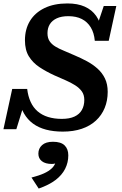

<svg xmlns="http://www.w3.org/2000/svg" viewBox="-42 -748 709 1116"><path d="M323 17Q269 17 225.5 5.5Q182 -6 150 -29.5Q118 -53 97.5 -88.5Q77 -124 69 -172Q73 -174 81 -174.5Q89 -175 95.5 -171.5Q102 -168 103 -159L53 3H-22L29 -231H116Q121 -189 136 -156Q151 -123 176.5 -101Q202 -79 237.5 -68Q273 -57 317 -57Q362 -57 391 -70.5Q420 -84 434 -109Q448 -134 448 -167Q448 -197 433.5 -217Q419 -237 394.5 -252.5Q370 -268 339 -281.5Q308 -295 274 -310Q226 -332 187.5 -357.5Q149 -383 126 -420Q103 -457 103 -514Q103 -578 132 -626Q161 -674 216.5 -701Q272 -728 350 -728Q409 -728 450.5 -709.5Q492 -691 517 -655.5Q542 -620 550 -567Q545 -563 537.5 -562.5Q530 -562 524.5 -565.5Q519 -569 516 -579L561 -713H634L590 -511H509Q505 -557 485.5 -589Q466 -621 433.5 -637.5Q401 -654 355 -654Q315 -654 288 -641.5Q261 -629 247.5 -607Q234 -585 234 -555Q234 -527 246 -509Q258 -491 279 -478Q300 -465 328.5 -453.5Q357 -442 390 -427Q428 -411 462.5 -392.5Q497 -374 524.5 -349.5Q552 -325 568 -292Q584 -259 584 -214Q584 -163 566.5 -120.5Q549 -78 515.5 -47Q482 -16 433.5 0.5Q385 17 323 17ZM183 348 141 284Q184 273 213 260Q242 247 260 229.5Q278 212 284 187Q286 182 289.5 182Q293 182 296.5 184Q300 186 300 191Q293 197 282.5 201Q272 205 260 205Q222 205 201.5 189Q181 173 181 145Q181 115 202.5 95.5Q224 76 266 76Q312 76 333.5 97Q355 118 355 155Q355 197 336.5 233.5Q318 270 280.5 298.5Q243 327 183 348Z"/></svg>

Font: Roboto Serif 20pt SemiBold
Style: Italic
Weight: 600
Italic angle: -10°
Version: Version 1.007